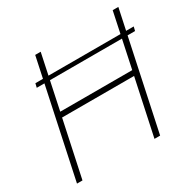

<svg xmlns="http://www.w3.org/2000/svg" viewBox="-157 -870 1033 1030"><g transform="rotate(-30 360.0 -355.0)"><path d="M111 -578H720L714 -553H105ZM186 -710H220L150 -379H596L666 -710H701L550 0H515L589 -347H143L69 0H35Z"/></g></svg>

Font: Raleway Thin ExtraLight
Style: Italic
Weight: 250
Italic angle: -12°
Version: Version 4.026